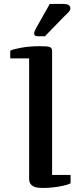

<svg xmlns="http://www.w3.org/2000/svg" viewBox="-20 -930 407 959"><path d="M125.5 -638.2H31.2V-676.8Q38.6 -680.7 53.2 -684.6Q67.9 -688.5 87.2 -691.9Q106.4 -695.3 129.4 -697.3Q152.3 -699.2 176.3 -699.2Q195.8 -699.2 208.3 -698.5Q220.7 -697.8 227.8 -695.1Q234.9 -692.4 237.5 -687.5Q240.2 -682.6 240.2 -673.8V-56.2H332.5V-14.2Q323.7 -9.8 308.6 -5.6Q293.5 -1.5 274.9 1.7Q256.3 4.9 235.6 6.8Q214.8 8.8 195.3 8.8Q180.2 8.8 167.5 7.1Q154.8 5.4 145.5 0.2Q136.2 -4.9 130.9 -13.9Q125.5 -22.9 125.5 -38.1ZM228.5 -910.2H300.3Q305.2 -910.2 310.8 -909.2Q316.4 -908.2 321 -905.8Q325.7 -903.3 328.6 -899.2Q331.5 -895 331.5 -888.2Q331.5 -876 314.5 -861.3Q310.1 -856.9 302.7 -849.9Q295.4 -842.8 286.9 -834Q278.3 -825.2 269 -815.4Q259.8 -805.7 250.5 -796.4Q229 -773.9 204.6 -749H169.4Q158.7 -749 154.5 -752.9Q150.4 -756.8 150.4 -762.2Q150.4 -768.1 153.6 -775.6Q156.7 -783.2 160.6 -790Z"/></svg>

Font: Artifika
Style: Medium
Weight: 500
Designer: Yulya Zhdanova | Cyreal.org
Foundry: Yulya Zhdanova | Cyreal
Version: Version 1.000